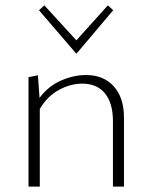

<svg xmlns="http://www.w3.org/2000/svg" viewBox="-20 -694 567 714"><path d="M401 -656 264 -494 125 -656 145 -674 264 -544 381 -674ZM300 -415Q365 -415 403 -373Q441 -331 441 -257V0H400V-244Q400 -310 370.5 -346.5Q341 -383 286 -383Q242 -383 199 -359.5Q156 -336 128 -289V0H86V-407L121 -414L127 -330Q159 -373 206 -394Q253 -415 300 -415Z"/></svg>

Font: EauTest Light
Style: Regular
Weight: 300
Designer: Christian Thalmann (Catharsis Fonts)
Version: Version 0.001;PS 000.001;hotconv 1.0.88;makeotf.lib2.5.64775